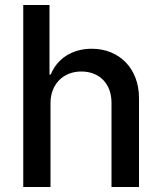

<svg xmlns="http://www.w3.org/2000/svg" viewBox="-20 -748 648 768"><path d="M182 -336C182 -411 233 -462 305 -462C379 -462 426 -412 426 -337V0H536V-356C536 -472 459 -553 347 -553C269 -553 209 -514 183 -450H178V-728H73V0H182Z"/></svg>

Font: Wafeq Medium
Style: Regular
Weight: 500
Designer: Rasmus Andersson & Azza Alameddine
Foundry: Google & TypeTogether
Version: Version 3.000;January 28, 2025;FontCreator 15.0.0.3014 64-bi